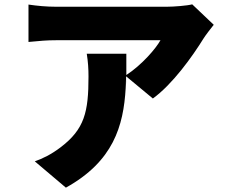

<svg xmlns="http://www.w3.org/2000/svg" viewBox="-20 -791 1040 883"><path d="M561 -544H379C385 -507 387 -474 387 -439C387 -276 369 -197 258 -113C216 -81 175 -61 140 -49L283 72C501 -49 548 -211 558 -386L560 -440L559 -391C560 -407 560 -423 560 -440L683 -338C773 -403 864 -530 916 -614C926 -630 951 -662 963 -677L864 -771C842 -765 780 -760 747 -760H238C194 -760 152 -764 111 -770V-598C163 -603 194 -606 238 -606H718C697 -568 633 -493 561 -446C561 -464 561 -482 561 -501V-510V-544ZM560 -446 561 -471Z"/></svg>

Font: Glow Sans SC Normal Heavy
Style: Regular
Weight: 900
Designer: Ryoko NISHIZUKA (kana, bopomofo & ideographs); Paul D. Hunt (Latin, Greek & Cyrillic); Sandoll Communications, Soo-young
Version: Version 0.93